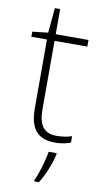

<svg xmlns="http://www.w3.org/2000/svg" viewBox="-97 -704 522 970"><g transform="rotate(10 164.0 -219.0)"><path d="M223 -25C154 -25 130 -68 130 -146V-496H298V-530H130V-659H103L91 -531L11 -522V-496H91V-143C91 -43 128 10 220 10C254 10 279 4 301 -4V-37C280 -30 254 -25 223 -25ZM239 68V61H198C192 104 168 183 152 214V221H176C205 175 228 116 239 68Z"/></g></svg>

Font: Noto Sans Arabic ExtLt
Style: Regular
Weight: 200
Designer: Monotype Design Team, Nadine Chahine, Nizar Qandah and Khaled Hosny
Foundry: Monotype Imaging Inc.
Version: Version 2.012